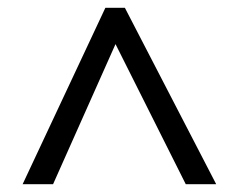

<svg xmlns="http://www.w3.org/2000/svg" viewBox="-20 -739 612 492"><path d="M38 -267 250 -719H300L534 -267H456L276 -626L116 -267Z"/></svg>

Font: Noto Sans NKo
Style: Regular
Weight: 400
Designer: Monotype Design Team
Foundry: Monotype Imaging Inc.
Version: Version 2.003; ttfautohint (v1.8.4.7-5d5b)